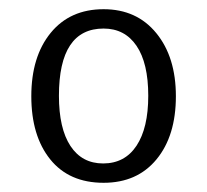

<svg xmlns="http://www.w3.org/2000/svg" viewBox="-20 -782 449 417"><path d="M302 -574Q302 -645 276.5 -682.5Q251 -720 205 -720Q108 -720 108 -574Q108 -503 133 -465Q158 -427 204 -427Q251 -427 276.5 -465.5Q302 -504 302 -574ZM362 -573Q362 -487 320 -436Q278 -385 205 -385Q130 -385 89 -436Q48 -487 48 -573Q48 -659 90 -710.5Q132 -762 205 -762Q277 -762 319.5 -710Q362 -658 362 -573Z"/></svg>

Font: Arsenal
Style: Regular
Weight: 400
Designer: Andrij Shevchenko
Foundry: Stairsfor.com
Version: Version 1.000